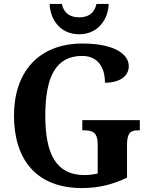

<svg xmlns="http://www.w3.org/2000/svg" viewBox="-20 -945 759 975"><path d="M382 -771C480 -771 530 -850 532 -925H470C459 -877 428 -857 382 -857C337 -857 304 -877 294 -925H232C234 -850 283 -771 382 -771ZM396 10C480 10 553 -8 625 -43V-209C625 -267 641 -283 679 -283H690V-335H398V-283H411C455 -283 476 -267 476 -213V-64C455 -59 431 -56 409 -56C264 -56 210 -164 210 -358C210 -554 263 -661 397 -661C476 -661 513 -604 513 -525C593 -525 634 -562 634 -609C634 -673 554 -724 400 -724C171 -724 51 -574 51 -358C51 -137 163 10 396 10Z"/></svg>

Font: Noto Serif Tamil SemiCondensed
Style: Bold
Weight: 700
Width: 4
Designer: Indian Type Foundry, Tom Grace, and the Monotype Design Team
Foundry: Monotype Imaging Inc.
Version: Version 2.004